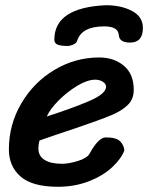

<svg xmlns="http://www.w3.org/2000/svg" viewBox="-20 -694 567 735"><path d="M527 -587Q527 -531 478 -531Q437 -531 435 -559Q433 -593 379 -593Q292 -593 275 -537Q273 -529 260.5 -523.5Q248 -518 239 -518Q214 -518 201 -523Q188 -528 188 -542Q188 -665 385 -674Q444 -674 485.5 -652Q527 -630 527 -587ZM14 -122Q14 -217 61.5 -298Q109 -379 188.5 -426.5Q268 -474 360 -474Q416 -474 454 -442.5Q492 -411 492 -350Q492 -315 469.5 -292.5Q447 -270 405 -252.5Q363 -235 269 -203Q184 -175 131 -156Q127 -141 127 -125Q127 -97 150.5 -82Q174 -67 217 -67Q244 -67 279 -78Q314 -89 323 -106Q357 -168 385 -168Q426 -168 440.5 -152.5Q455 -137 456 -118Q444 -86 409 -53.5Q374 -21 320 0Q266 21 202 21Q104 21 59 -18Q14 -57 14 -122ZM386 -362Q386 -374 373 -381.5Q360 -389 345 -389Q315 -389 276.5 -366Q238 -343 205 -310Q172 -277 159 -248Q258 -280 322 -307.5Q386 -335 386 -362Z"/></svg>

Font: Sriracha
Style: Regular
Weight: 400
Designer: Suppakit Chalermlarp
Version: Version 1.002g